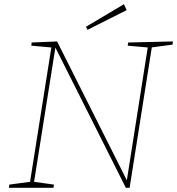

<svg xmlns="http://www.w3.org/2000/svg" viewBox="-20 -888 838 908"><path d="M586 -687 798 -692 796 -677 691 -663 699 -671 593 0H575L239 -669L243 -670L140 -21L135 -29L235 -15L233 0H22L24 -15L129 -29L121 -21L224 -671L229 -663L128 -672L130 -687L250 -692L582 -31L579 -30L680 -672L685 -663L584 -672ZM394 -747 386 -761 566 -868 579 -840Z"/></svg>

Font: Bitter Thin Thin
Style: Italic
Weight: 250
Italic angle: -9°
Version: Version 2.002